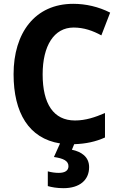

<svg xmlns="http://www.w3.org/2000/svg" viewBox="-20 -744 624 1004"><path d="M446 130C446 75 404 49 356 39L368 10C429 8 480 -3 529 -25V-153C478 -131 428 -114 372 -114C260 -114 203 -201 203 -355C203 -504 262 -600 365 -600C419 -600 466 -583 510 -559L556 -678C495 -709 428 -724 363 -724C162 -724 51 -571 51 -356C51 -154 131 -20 294 6L262 77C311 84 338 97 338 125C338 148 320 160 287 160C268 160 248 157 230 152V229C250 235 278 240 312 240C396 240 446 198 446 130Z"/></svg>

Font: Noto Sans Khmer SemiCondensed
Style: Bold
Weight: 700
Width: 4
Designer: Danh Hong and the Monotype Design Team
Foundry: Monotype Imaging Inc.
Version: Version 2.004